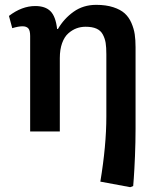

<svg xmlns="http://www.w3.org/2000/svg" viewBox="-20 -545 639 796"><path d="M520 231 396 208Q420.9 58.1 420.9 -62V-319.8Q420.9 -348.6 418 -367.2Q415 -385.7 406.2 -402.1Q397.5 -418.5 379.9 -426.3Q362.3 -434.1 335 -434.1Q314.9 -434.1 297.1 -427.5Q279.3 -420.9 263.2 -406.7Q247.1 -392.6 237.5 -366.2Q228 -339.8 228 -304.2V0H105V-396Q105 -418.9 97.2 -427.5Q89.4 -436 73.2 -436Q56.6 -436 30.8 -428.2L17.1 -479Q70.8 -520 126 -520Q168 -520 189.5 -498.3Q210.9 -476.6 216.8 -424.8H220.2Q245.1 -467.8 285.2 -496.3Q325.2 -524.9 378.9 -524.9Q419.4 -524.9 449.5 -515.1Q479.5 -505.4 497.1 -489.5Q514.6 -473.6 524.9 -449.7Q535.2 -425.8 538.6 -402.6Q542 -379.4 542 -349.1V-11.2Q542 43 539.6 102.3Q537.1 161.6 534.7 193.8L532.2 226.1Z"/></svg>

Font: Literata Book SemiBold
Style: Regular
Weight: 600
Designer: Latin by Veronika Burian and Jose Scaglione. Greek by Irene Vlachou. Cyrillic by Vera Evstafieva
Foundry: TypeTogether
Version: Version 2.003;PS 002.003;hotconv 1.0.88;makeotf.lib2.5.64775